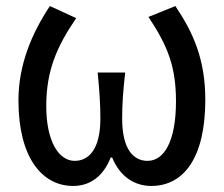

<svg xmlns="http://www.w3.org/2000/svg" viewBox="-20 -601 740 635"><path d="M41 -269C41 -80 119 14 222 14C276 14 321 -16 346 -80H351C377 -16 426 14 480 14C589 14 659 -81 659 -271C659 -403 620 -492 560 -581L471 -545C535 -449 562 -380 562 -266C562 -132 522 -69 468 -69C425 -69 384 -102 384 -209C384 -256 387 -299 394 -361H303C309 -299 312 -256 312 -209C312 -105 272 -69 227 -69C174 -69 133 -134 133 -250C133 -368 168 -447 232 -541L145 -581C86 -492 41 -388 41 -269Z"/></svg>

Font: Kawkab Mono Light
Style: Bold
Weight: 400
Monospace: yes
Designer: Abdullah Arif
Foundry: Abdullah Arif
Version: Version 1.000;PS 000.500;hotconv 1.0.88;makeotf.lib2.5.64775